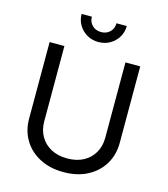

<svg xmlns="http://www.w3.org/2000/svg" viewBox="-135 -1047 1015 1163"><g transform="rotate(15 372.0 -465.0)"><path d="M372.6 11.7Q286.6 11.7 222.4 -22Q158.2 -55.7 123 -114.3Q87.9 -172.9 87.9 -247.6V-727.5H180.7V-254.9Q180.7 -202.6 203.9 -161.9Q227.1 -121.1 270 -97.7Q313 -74.2 372.6 -74.2Q432.1 -74.2 474.9 -97.7Q517.6 -121.1 540.5 -161.9Q563.5 -202.6 563.5 -254.9V-727.5H656.2V-247.6Q656.2 -172.9 621.1 -114.3Q585.9 -55.7 522.2 -22Q458.5 11.7 372.6 11.7ZM372.6 -804.2Q333 -804.2 301 -822.5Q269 -840.8 250 -872.3Q231 -903.8 231 -942.4H295.4Q295.4 -909.2 317.1 -887.9Q338.9 -866.7 372.6 -866.7Q406.2 -866.7 428 -887.9Q449.7 -909.2 449.7 -942.4H514.2Q514.2 -903.8 495.4 -872.6Q476.6 -841.3 444.6 -822.8Q412.6 -804.2 372.6 -804.2Z"/></g></svg>

Font: Atlassian Sans
Style: Regular
Weight: 400
Designer: Rasmus Andersson
Foundry: Modifications by Atlassian Pty Ltd, manufactured by rsms
Version: Version 4.001;git-9221beed3